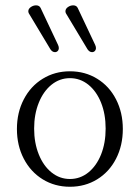

<svg xmlns="http://www.w3.org/2000/svg" viewBox="-20 -694 520 725"><path d="M43.9 -207Q43.9 -269 69.8 -318.8Q95.7 -368.7 141.4 -396.7Q187 -424.8 244.1 -424.8Q301.3 -424.8 346.9 -396.7Q392.6 -368.7 418.2 -318.8Q443.8 -269 443.8 -207Q443.8 -144.5 418.2 -94.7Q392.6 -44.9 346.9 -16.8Q301.3 11.2 244.1 11.2Q187 11.2 141.4 -16.8Q95.7 -44.9 69.8 -94.7Q43.9 -144.5 43.9 -207ZM244.1 -18.1Q282.7 -18.1 313.5 -42.7Q344.2 -67.4 361.6 -110.6Q378.9 -153.8 378.9 -208.5Q378.9 -263.2 361.6 -306.4Q344.2 -349.6 313.5 -374.3Q282.7 -398.9 244.1 -398.9Q205.6 -398.9 174.8 -374.3Q144 -349.6 126.5 -306.2Q108.9 -262.7 108.9 -208.5Q108.9 -154.3 126.5 -110.8Q144 -67.4 174.8 -42.7Q205.6 -18.1 244.1 -18.1ZM86.9 -651.4Q86.9 -660.6 96.2 -667.2Q105.5 -673.8 116.2 -673.8Q128.4 -673.8 133.3 -664.1L199.2 -524.4Q202.1 -518.1 202.1 -512.7Q202.1 -505.9 198 -501.5Q193.8 -497.1 187.5 -497.1Q177.7 -497.1 170.4 -507.8L88.9 -643.6Q86.9 -647.5 86.9 -651.4ZM227.1 -651.4Q227.1 -660.6 236.3 -667.2Q245.6 -673.8 256.3 -673.8Q268.6 -673.8 273.4 -664.1L339.4 -524.4Q342.3 -518.1 342.3 -512.7Q342.3 -505.9 338.1 -501.5Q334 -497.1 327.6 -497.1Q317.9 -497.1 310.5 -507.8L229 -643.6Q227.1 -647.5 227.1 -651.4Z"/></svg>

Font: JuniusX Light
Style: Regular
Weight: 300
Designer: Peter S. Baker
Foundry: Briery Creek Software
Version: Version 1.008